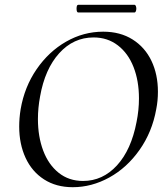

<svg xmlns="http://www.w3.org/2000/svg" viewBox="-20 -768 692 800"><path d="M60 -241Q60 -276 66 -313Q82 -406 132.5 -479.5Q183 -553 255.5 -594.5Q328 -636 410 -636Q481 -636 532.5 -603.5Q584 -571 611 -514.5Q638 -458 638 -386Q638 -348 631 -313Q614 -218 561.5 -143.5Q509 -69 435.5 -28.5Q362 12 283 12Q214 12 163.5 -20.5Q113 -53 86.5 -110.5Q60 -168 60 -241ZM549 -260Q559 -309 559 -358Q559 -431 536.5 -488.5Q514 -546 471 -579Q428 -612 370 -612Q286 -612 226.5 -546Q167 -480 147 -366Q138 -318 138 -272Q138 -199 160 -140.5Q182 -82 224.5 -48Q267 -14 326 -14Q408 -14 467.5 -79Q527 -144 549 -260ZM299 -732Q299 -748 306 -748H540Q544 -748 546 -743Q548 -738 548 -732Q548 -726 546 -721Q544 -716 540 -716H306Q299 -716 299 -732Z"/></svg>

Font: Cormorant Infant Medium
Style: Italic
Weight: 500
Italic angle: -10°
Designer: Christian Thalmann (Catharsis Fonts)
Foundry: Catharsis Fonts
Version: Version 4.000